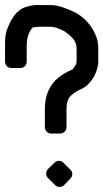

<svg xmlns="http://www.w3.org/2000/svg" viewBox="-43 -736 410 762"><path d="M148 -66C138 -56 138 -39 147 -30L176 -1C186 9 203 8 212 -2L237 -28C247 -39 246 -54 236 -63L224 -75L209 -90C199 -100 184 -100 174 -91ZM38 -466C52 -466 63 -477 63 -491V-555C63 -590 75 -616 87 -627C98 -629 111 -630 119 -630H158C168 -630 182 -626 193 -621C215 -611 210 -615 232 -597C252 -581 261 -564 261 -542V-493C261 -486 259 -479 252 -470C240 -455 253 -465 230 -454C218 -448 204 -440 190 -429C153 -400 135 -356 135 -304V-231C135 -220 144 -206 160 -206H196C207 -206 221 -215 221 -231V-304C221 -326 226 -340 232 -349C239 -359 255 -372 282 -384C318 -400 347 -451 347 -493V-543C347 -558 345 -571 342 -582C328 -628 291 -672 244 -692C224 -700 191 -716 158 -716H101C86 -716 71 -712 56 -707C21 -695 -1 -659 -17 -613C-22 -598 -23 -580 -23 -555V-491C-23 -478 -13 -466 2 -466Z"/></svg>

Font: Reckless Catfish
Style: Heavy
Weight: 400
Foundry: Cannot Into Space Fonts
Version: Version 0.2894